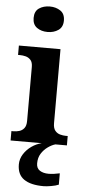

<svg xmlns="http://www.w3.org/2000/svg" viewBox="-65 -805 482 1080"><g transform="rotate(5 176.0 -265.0)"><path d="M17 0V-53H29Q44 -53 60.5 -57.5Q77 -62 88.5 -76Q100 -90 100 -118V-422Q100 -449 88 -462Q76 -475 59.5 -479Q43 -483 29 -483H17V-536H252V-118Q252 -90 263.5 -76Q275 -62 292 -57.5Q309 -53 323 -53H335V0ZM171 -626Q135 -626 110.5 -643.5Q86 -661 86 -698Q86 -736 111 -753Q136 -770 172 -770Q206 -770 231.5 -753Q257 -736 257 -698Q257 -661 231.5 -643.5Q206 -626 171 -626ZM224 240Q151 240 113 213.5Q75 187 75 130Q75 99 92 72Q109 45 136 26Q163 7 193 0H270Q249 6 227.5 21.5Q206 37 191.5 60Q177 83 177 115Q177 143 196.5 155.5Q216 168 246 168Q260 168 275.5 166Q291 164 309 160V224Q293 231 266.5 235.5Q240 240 224 240Z"/></g></svg>

Font: Noto Naskh Arabic
Style: Bold
Weight: 700
Designer: Monotype Design Team, David Williams, Mohamad Dakak and Nizar Qandah
Foundry: Monotype Imaging Inc.
Version: Version 2.016